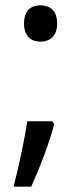

<svg xmlns="http://www.w3.org/2000/svg" viewBox="-20 -570 308 719"><path d="M70 -482C70 -434 97 -414 131 -414C166 -414 194 -434 194 -482C194 -532 166 -550 131 -550C97 -550 70 -532 70 -482ZM183 -105 176 -116H82C72 -46 50 54 31 129H97C129 58 165 -35 183 -105Z"/></svg>

Font: Noto Sans Mro
Style: Regular
Weight: 400
Designer: Monotype Design Team
Foundry: Monotype Imaging Inc.
Version: Version 2.001